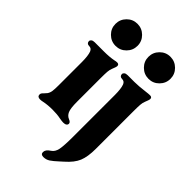

<svg xmlns="http://www.w3.org/2000/svg" viewBox="-288 -831 1170 1170"><g transform="rotate(45 297.0 -246.0)"><path d="M47 -10Q47 -16 51 -22Q55 -28 61 -33Q71 -43 76 -50Q85 -63 87.5 -80.5Q90 -98 90 -130V-332Q90 -385 80 -412Q76 -422 69 -427Q62 -432 50 -432Q41 -432 35.5 -437.5Q30 -443 30 -452Q30 -460 37.5 -466Q45 -472 60 -472H138Q188 -472 223 -479Q234.1 -482 243.4 -482Q260 -482 260 -467Q260 -458 249 -432Q243 -417.8 241.5 -398.9Q240 -380 240 -343V-332V-140Q240 -83 250 -60Q260 -38 280 -30Q300 -22 300 -10Q300 -1 292.5 4.5Q285 10 270 10Q259 10 237 6Q209 0 169 0Q127.3 0 94 7Q82 10 70 10Q47 10 47 -10ZM70 -640.8Q70 -680 97.8 -708Q125.6 -736 164.8 -736Q204 -736 232 -708.2Q260 -680.4 260 -641.2Q260 -602 232.2 -574Q204.4 -546 165.2 -546Q126 -546 98 -573.8Q70 -601.6 70 -640.8ZM310 224Q310 202 339 184Q361 170 367.5 138Q374 106 374 23V-332Q374 -385 364 -412Q360 -422 353 -427Q346 -432 334 -432Q325 -432 319.5 -437.5Q314 -443 314 -452Q314 -460 321.5 -466Q329 -472 344 -472H402Q436 -472 492 -479Q515 -482 527 -482Q544 -482 544 -467Q544 -458 533 -432Q527 -418 525.5 -399Q524 -380 524 -343V-332V-18Q524 51 507 92Q490 133 443 174L422 193Q393 220 374.5 232Q356 244 333 244Q310 244 310 224ZM354 -640.8Q354 -680 381.8 -708Q409.6 -736 448.8 -736Q488 -736 516 -708.2Q544 -680.4 544 -641.2Q544 -602 516.2 -574Q488.4 -546 449.2 -546Q410 -546 382 -573.8Q354 -601.6 354 -640.8Z"/></g></svg>

Font: Raigarh
Style: Regular
Weight: 400
Designer: jaikishan Patel
Foundry: MagicType
Version: Version 1.000;FEAKit 1.0